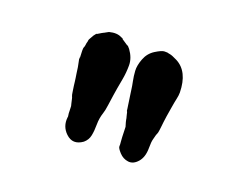

<svg xmlns="http://www.w3.org/2000/svg" viewBox="-66 -683 680 552"><g transform="rotate(20 273.5 -407.0)"><path d="M355 -573Q366 -573 366 -572.5Q366 -572 372.5 -571Q379 -570 395 -562Q436 -541 437 -477Q437 -468 434.5 -457Q432 -446 429 -427.5Q426 -409 424.5 -400Q423 -391 422 -381.5Q421 -372 420.5 -368Q420 -364 419 -355.5Q418 -347 416 -343Q414 -339 413.5 -336Q413 -333 410.5 -324.5Q408 -316 408 -297Q408 -269 394.5 -253.5Q381 -238 365 -240Q349 -242 337.5 -254.5Q326 -267 326.5 -272.5Q327 -278 326 -285.5Q325 -293 324 -331Q319 -347 318.5 -351.5Q318 -356 317 -358.5Q316 -361 315 -366.5Q314 -372 313 -374L312 -375L311 -383Q310 -391 309.5 -393Q309 -395 308 -403.5Q307 -412 305.5 -420.5Q304 -429 303 -438Q302 -447 299 -461.5Q296 -476 295 -492Q294 -508 302 -529Q310 -550 328.5 -561.5Q347 -573 355 -573ZM154 -553Q172 -564 173 -564Q174 -564 175 -565L186 -571Q209 -577 224 -569Q227 -568 229 -567L230 -565Q233 -563 240.5 -558Q248 -553 248 -553Q250 -554 257 -545Q273 -523 273 -500.5Q273 -478 269 -456.5Q265 -435 263.5 -426Q262 -417 260 -404Q258 -391 255.5 -372.5Q253 -354 250 -346Q244 -328 244 -309Q244 -290 241 -275Q238 -260 226 -250Q198 -230 175 -252Q155 -271 158 -299Q159 -302 158 -306Q157 -310 157 -320.5Q157 -331 156.5 -333.5Q156 -336 154.5 -341.5Q153 -347 152 -352.5Q151 -358 149.5 -360.5Q148 -363 146.5 -374Q145 -385 144 -391Q143 -397 142.5 -403.5Q142 -410 141 -414.5Q140 -419 139 -427.5Q138 -436 136.5 -445.5Q135 -455 134 -458Q133 -461 132 -468Q130 -480 132 -472L133 -469Q131 -501 133 -504.5Q135 -508 135.5 -513.5Q136 -519 137 -521.5Q138 -524 138 -527Q138 -530 141.5 -535.5Q145 -541 147 -545L146 -544L153 -553L155 -555Z"/></g></svg>

Font: TT2020 Style E
Style: Regular
Weight: 400
Version: Version 00.2